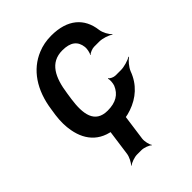

<svg xmlns="http://www.w3.org/2000/svg" viewBox="-267 -863 1261 1261"><g transform="rotate(-45 363.5 -232.5)"><path d="M350 -110C231 -110 218 -211 235 -332L242 -379C260 -507 304 -601 419 -601C495 -601 533 -571 540 -511C542 -495 536 -461 527 -450L529 -448C538 -459 567 -470 583 -470H631C662 -470 707 -455 724 -441L727 -444C710 -458 689 -495 685 -525C670 -647 587 -721 436 -721C391 -721 349 -713 311 -697C193 -649 116 -536 94 -378L87 -332C80 -279 81 -232 89 -190C110 -74 184 10 334 10C378 10 417 4 454 -9C539 -38 606 -96 639 -186C650 -214 679 -248 699 -261L696 -264C677 -251 629 -237 600 -237H550C533 -237 508 -248 503 -259L499 -256C505 -246 502 -212 496 -196C472 -138 425 -110 350 -110ZM380 180 404 6C407 -18 426 -55 440 -68L439 -70C424 -58 385 -44 361 -44H320C296 -44 261 -58 250 -70L247 -68C257 -55 266 -18 263 6L239 180C236 204 217 241 203 254L205 256C220 244 258 230 282 230H323C347 230 383 244 394 256L396 254C386 241 377 204 380 180Z"/></g></svg>

Font: Asimov
Style: EdgeIt
Weight: 500
Designer: Google
Version: Version 2.000980: 2014